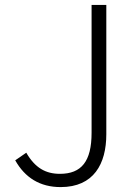

<svg xmlns="http://www.w3.org/2000/svg" viewBox="-20 -749 556 782"><path d="M227 13C362 13 413 -82 413 -202V-729H353V-208C353 -92 312 -41 224 -41C166 -41 123 -65 87 -127L42 -96C82 -25 143 13 227 13Z"/></svg>

Font: Noto Sans TC Light
Style: Regular
Weight: 300
Designer: Ryoko NISHIZUKA 西塚涼子 (kana, bopomofo & ideographs); Paul D. Hunt (Latin, Greek & Cyrillic); Sandoll Communications 산돌커뮤니
Foundry: Adobe
Version: Version 2.004;hotconv 1.0.118;makeotfexe 2.5.65603